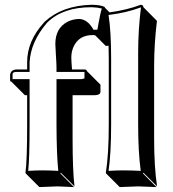

<svg xmlns="http://www.w3.org/2000/svg" viewBox="-20 -718 720 798"><path d="M432.1 -200.2V-474.1Q432.1 -502.4 431.2 -527.8L419.4 -527.3L375.5 -571.3Q370.1 -572.3 365.7 -572.3Q306.6 -572.3 284.7 -521.5Q276.4 -501.5 276.4 -478.5Q276.4 -466.8 279.3 -429.2H333Q337.4 -428.7 339.4 -426.8Q340.3 -424.3 340.8 -422.9L397.5 -366.2V-335.4Q396.5 -323.2 374.5 -322.3H281.7V-143.6Q281.7 -9.3 289.6 56.6L232.9 0L231 2.9L287.6 59.6Q286.1 59.6 218.8 56.6L143.6 59.6L86.9 2.9L85.9 0Q92.8 -52.2 92.8 -200.2V-322.3H83.5L26.9 -378.9Q23.9 -379.4 22.9 -379.9Q22 -382.3 22 -385.3V-409.2Q26.4 -426.8 44.9 -429.2H92.8V-459Q92.8 -547.4 161.6 -623Q164.6 -626.5 167 -628.9Q239.7 -694.8 359.9 -698.2Q399.4 -697.8 415 -689L416 -686L435.5 -666.5Q508.8 -676.8 564.9 -698.2Q570.3 -697.8 573.2 -695.3Q575.7 -691.9 576.2 -688L632.3 -631.3Q620.6 -535.2 620.6 -443.4V-143.6Q620.6 -23.9 632.8 56.6L576.2 0L574.2 2.9L630.4 59.6Q628.9 59.6 554.7 56.6L477.5 59.6L420.9 2.9L419.9 0Q432.1 -76.7 432.1 -200.2ZM174.3 -622.1Q107.4 -543 103 -459V-418.9H44.9Q32.2 -418 32.2 -409.2V-389.2H103V-200.2Q103 -59.6 97.2 -7.8Q133.8 -10.3 162.1 -9.8Q189.5 -9.8 222.2 -7.8Q215.3 -74.2 214.8 -200.2V-389.2H317.9Q325.7 -389.6 331.1 -392.6V-418.9H214.8V-439Q214.8 -451.7 212.4 -488.3Q210 -523.4 210 -535.2Q210 -600.6 260.3 -627.4Q282.7 -638.7 309.1 -639.2Q344.2 -638.2 368.7 -594.2L384.8 -594.7Q386.2 -602.5 389.6 -621.6Q397.5 -666 403.3 -682.6Q383.3 -687.5 359.9 -688Q242.7 -688 178.7 -626.5Q176.3 -624 174.3 -622.1ZM441.9 -200.2Q441.9 -83 431.2 -7.8Q470.2 -10.3 498 -9.8Q526.4 -9.8 564.9 -7.8Q554.2 -87.4 554.2 -200.2V-500Q554.2 -593.3 565.9 -687.5Q502.9 -664.1 431.2 -655.8Q441.9 -587.4 441.9 -474.1Z"/></svg>

Font: Linux Biolinum Shadow O
Style: Bold
Weight: 700
Designer: Philipp H. Poll
Foundry: Philipp H. Poll
Version: Version 0.9.2